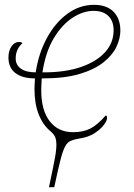

<svg xmlns="http://www.w3.org/2000/svg" viewBox="-20 -566 555 796"><path d="M183 210Q201 127 208.5 84.5Q216 42 213 20Q211 4 204.5 -5.5Q198 -15 188 -23Q157 -49 140 -93Q123 -137 123 -197Q123 -207 123.5 -216.5Q124 -226 125 -241Q73 -241 44 -263Q15 -285 15 -328Q15 -355 27.5 -373.5Q40 -392 59 -392Q68 -392 73 -387Q45 -362 45 -324Q45 -297 66.5 -281.5Q88 -266 128 -266Q140 -345 174.5 -408.5Q209 -472 259.5 -509Q310 -546 370 -546Q422 -546 450.5 -517.5Q479 -489 479 -439Q479 -407 463 -372.5Q447 -338 409.5 -308Q372 -278 310.5 -259.5Q249 -241 157 -241H153Q152 -223 151.5 -212.5Q151 -202 151 -191Q151 -109 186 -63.5Q221 -18 283 -18Q325 -18 354.5 -33Q384 -48 418 -87Q424 -87 424 -77Q424 -66 410.5 -48Q397 -30 371.5 -13.5Q346 3 310 8Q287 12 273 18Q259 24 249.5 42Q240 60 230 99.5Q220 139 205 210ZM161 -266Q252 -266 316.5 -288.5Q381 -311 416 -350Q451 -389 451 -440Q451 -479 429 -500Q407 -521 368 -521Q325 -521 281 -492.5Q237 -464 203 -407.5Q169 -351 156 -266Z"/></svg>

Font: Noto Serif Thin
Style: Italic
Weight: 100
Italic angle: -12°
Designer: Monotype Design Team
Foundry: Monotype Imaging Inc.
Version: Version 2.014; ttfautohint (v1.8.4.7-5d5b)